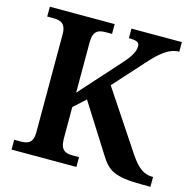

<svg xmlns="http://www.w3.org/2000/svg" viewBox="-105 -820 935 927"><g transform="rotate(15 363.0 -357.0)"><path d="M32 0H356V-49H325C290 -49 262 -57 262 -116V-274L321 -328L471 -91C512 -25 542 0 688 0H726V-49H722C681 -49 649 -71 610 -129L414 -424L551 -576C600 -630 641 -666 692 -666V-714H440V-666C478 -666 493 -660 493 -640C493 -615 480 -588 437 -541L262 -346V-598C262 -657 290 -665 325 -665H356V-714H32V-665H63C97 -665 126 -657 126 -602V-111C126 -56 97 -49 63 -49H32Z"/></g></svg>

Font: Noto Serif SemiBold
Style: Regular
Weight: 600
Designer: Monotype Design Team
Foundry: Monotype Imaging Inc.
Version: Version 2.013